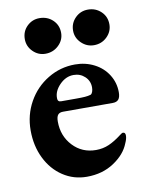

<svg xmlns="http://www.w3.org/2000/svg" viewBox="-77 -691 570 760"><g transform="rotate(-10 208.5 -311.5)"><path d="M23 0ZM23 -205Q23 -267 52 -319Q81 -371 131.5 -401.5Q182 -432 241 -432Q283 -432 318 -414Q353 -396 373 -364Q393 -332 393 -294Q393 -274 385.5 -265Q378 -256 362 -256H162Q148 -256 141.5 -248Q135 -240 135 -221Q135 -163 172 -123.5Q209 -84 265 -84Q293 -84 317 -94.5Q341 -105 367 -125Q377 -133 381 -133Q391 -133 391 -120Q391 -107 383 -90Q367 -48 320.5 -17Q274 14 211 14Q158 14 115 -14.5Q72 -43 47.5 -93Q23 -143 23 -205ZM222 -298Q245 -298 258 -299Q271 -300 281 -303Q286 -305 289 -313Q292 -321 292 -331Q292 -357 273.5 -374.5Q255 -392 228 -392Q197 -392 172 -366.5Q147 -341 148 -312Q148 -298 162 -298ZM63 -565Q63 -596 84 -616.5Q105 -637 134 -637Q166 -637 187.5 -616.5Q209 -596 209 -565Q209 -536 187 -515Q165 -494 134 -494Q105 -494 84 -515Q63 -536 63 -565ZM257 -565Q257 -595 278 -616Q299 -637 329 -637Q360 -637 381.5 -616.5Q403 -596 403 -565Q403 -536 381.5 -515Q360 -494 329 -494Q300 -494 278.5 -515Q257 -536 257 -565Z"/></g></svg>

Font: EB Garamond
Style: Bold
Weight: 700
Designer: Georg Duffner and Octavio Pardo
Foundry: Georg Duffner
Version: Version 1.000; ttfautohint (v1.6)